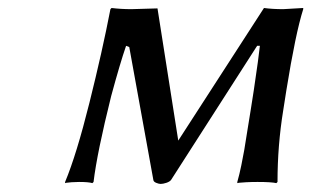

<svg xmlns="http://www.w3.org/2000/svg" viewBox="-20 -453 775 478"><path d="M256.8 -213.9Q221.7 -73.2 212.9 0L210 2.9Q200.7 0 176.8 0Q167 0 158.2 0.7Q149.4 1.5 145.5 2L142.1 2.9V0Q170.4 -67.9 202.6 -197Q234.9 -326.2 254.9 -430.2L257.8 -433.1Q281.2 -430.2 307.1 -430.2L372.1 -432.1L423.8 -103L637.2 -433.1Q658.2 -430.2 685.1 -430.2L734.9 -433.1V-430.2Q715.8 -370.1 692.9 -228L685.1 -178.2Q670.9 -90.8 670.9 0L668 2.9Q655.3 0 621.1 0Q605.5 0 592.8 0.7Q580.1 1.5 575.2 2L570.8 2.9V0Q576.2 -19 580.8 -41.5Q585.4 -64 588.1 -79.6Q590.8 -95.2 595.9 -128.2Q601.1 -161.1 604 -178.2L611.8 -228Q624.5 -313.5 627 -338.9H620.1L405.8 -4.9Q402.3 -0.5 394 2.2Q385.7 4.9 379.9 4.9Q375.5 4.9 368.9 2.2Q362.3 -0.5 361.8 -4.9L301.8 -335.9L293.9 -338.9Q279.3 -296.9 256.8 -213.9Z"/></svg>

Font: Linear Smooth
Style: Italic
Weight: 400
Designer: Philipp H. Poll, Flanker
Foundry: Philipp H. Poll, reworked by Flanker
Version: Version 1.061 | FøM Fix